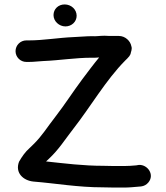

<svg xmlns="http://www.w3.org/2000/svg" viewBox="-20 -817 749 865"><path d="M451.2 -656H450.9C427.9 -656 413.5 -652.5 394.9 -654H394.6C369.3 -654 340.6 -651.1 313 -650C243.2 -647.2 175.8 -635 110.5 -635H98.5C71.9 -635 50 -613.1 50 -586.5C50 -559.9 71.9 -538 98.5 -538H110.5C135.3 -538 147.9 -540.8 175 -542C246.2 -544.7 319.6 -557 393.3 -557C406.3 -556.3 416.1 -557.4 426.7 -558.2C403.7 -530.6 371.1 -487.2 350.7 -459.9C307.5 -402.1 271.9 -345.7 228.8 -290.2C192 -243.2 169.2 -204.4 131.2 -167.4L113.3 -150C93.6 -132.7 78.8 -111.3 65.7 -88.3C46.7 -37.9 85.2 -3.4 130.8 1C232.2 9.2 330.6 27 443.5 27C461.3 27.7 479 28 495.7 28H538.5C562.4 28 584.1 25.6 603.1 24L615.2 23C628.6 21.4 639.7 15.4 648.2 5.3C677.9 -29.7 645.1 -76.3 605.7 -74L593.6 -72C576.1 -70.5 559 -69 538.5 -69H495.7C479.7 -69 463.5 -69.3 445.8 -70C354.9 -70 271.7 -80.7 187.5 -89.7L200 -101.4C245.4 -143.8 271.4 -186.7 310.3 -236.8C388.6 -336.7 457.4 -457.2 545 -545.2C551.1 -551.6 555.8 -554.9 561.9 -563C563.7 -564.8 562.2 -563.3 562.2 -563.3C565.7 -568 568.7 -573.5 569.4 -579.5C569.8 -582.6 576.5 -597 571.8 -608.7C567.6 -632.3 544.4 -655 515.5 -655H473.8C467.8 -655 460.1 -655.3 451.2 -656ZM274.8 -698C302.6 -698 325.3 -718.9 325.3 -746C325.3 -774.5 300.9 -797 271.1 -797C242.7 -797 221.1 -776.2 221.1 -749C221.1 -721.1 246.4 -698 274.8 -698ZM547.1 -552.5C547.1 -552.5 548 -553.5 549.2 -554.6C548 -553.3 547.1 -552.5 547.1 -552.5Z"/></svg>

Font: HoneyBee
Style: Blk
Weight: 700
Foundry: Cannot Into Space Fonts
Version: Version 0.89